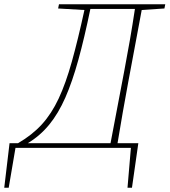

<svg xmlns="http://www.w3.org/2000/svg" viewBox="-47 -697 799 905"><path d="M539 -364Q553 -437 565.5 -509.5Q578 -582 589 -655H379Q351 -519 322.5 -415.5Q294 -312 261 -237Q228 -162 185 -109.5Q142 -57 84 -22H474ZM-27 188 -2 -22H38Q105 -61 150.5 -111Q196 -161 229.5 -232.5Q263 -304 291.5 -406Q320 -508 351 -650H348L227 -657L231 -677H732L728 -657L621 -650L558 -313Q531 -168 507 -22H605L575 188H554L570 0H26L-6 188Z"/></svg>

Font: Source Serif Pro ExtraLight
Style: Italic
Weight: 200
Italic angle: -12°
Designer: Frank Grießhammer
Foundry: Adobe Systems Incorporated
Version: Version 3.001;hotconv 1.0.111;makeotfexe 2.5.65597